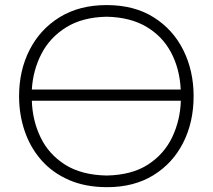

<svg xmlns="http://www.w3.org/2000/svg" viewBox="-20 -746 858 775"><path d="M412.5 9.5Q325 9.5 258.5 -19.5Q192 -48.5 147.2 -99.2Q102.5 -150 79.8 -216.5Q57 -283 57 -357.5Q57 -461.5 99.5 -544.8Q142 -628 221.2 -676.8Q300.5 -725.5 410.5 -725.5Q522 -725.5 600.5 -676Q679 -626.5 720.2 -543.2Q761.5 -460 761.5 -358Q761.5 -252.5 719.2 -169.5Q677 -86.5 598.8 -38.5Q520.5 9.5 412.5 9.5ZM410.5 -678.5Q312.5 -676.5 246.8 -635.5Q181 -594.5 147 -528.2Q113 -462 108.5 -384.5H709.5Q705.5 -467.5 671 -533.2Q636.5 -599 571.2 -637.8Q506 -676.5 410.5 -678.5ZM410.5 -37.5Q512.5 -39.5 577.8 -82Q643 -124.5 675.2 -192.5Q707.5 -260.5 710 -339.5H108.5Q111 -259.5 143.8 -191.5Q176.5 -123.5 242.5 -81.5Q308.5 -39.5 410.5 -37.5Z"/></svg>

Font: Commissioner Loud ExtraLight
Style: Regular
Weight: 200
Designer: Kostas Bartsokas
Foundry: Kostas Bartsokas
Version: Version 1.000; ttfautohint (v1.8.3)